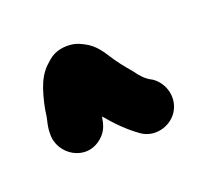

<svg xmlns="http://www.w3.org/2000/svg" viewBox="-92 -956 631 607"><g transform="rotate(-30 223.0 -653.0)"><path d="M196.9 -592.8C218.3 -555.6 243.2 -518.4 275.3 -486.3C309.2 -452.5 367.2 -456.6 398.4 -490.6C431.4 -526.5 426.6 -580.8 394.7 -612.7C394 -613.4 392.6 -614.6 391.5 -615.3C376.4 -626.2 363.8 -644.3 353.8 -666.3C353.5 -667 352.9 -668.1 352.4 -668.9C338.3 -692.4 322.8 -720.9 312.1 -747.5C298.2 -780.8 286.2 -802.1 255.7 -823.2C239.9 -835.2 218.1 -843 191.5 -843C175.4 -843 160.1 -838.8 145.9 -830.3L129.4 -820C107.6 -805.4 92 -784.5 80.1 -763.1C66.5 -738.5 53.6 -708.4 44.4 -678.3C39.1 -665.3 30.6 -648.1 27.4 -627.7C11.9 -559.3 86.3 -491 156.3 -535C178.8 -549.1 187.8 -566.6 196.9 -592.8Z"/></g></svg>

Font: Smoothie
Style: Bd
Weight: 700
Foundry: Cannot Into Space Fonts
Version: Version 0.8